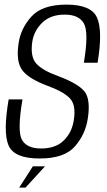

<svg xmlns="http://www.w3.org/2000/svg" viewBox="-20 -700 474 854"><path d="M65.3 134.5 126.1 39.9H180.1L93.5 134.5ZM156 5Q43.5 5 18.2 -52.8Q-7 -110.5 18.5 -258H80Q56 -117.5 77.5 -78.5Q99 -39.5 163 -39.5Q227 -39.5 263.2 -74.8Q299.5 -110 308 -164Q319.5 -233.5 290.2 -263.2Q261 -293 193.5 -317.5Q108.5 -349 79.5 -387.2Q50.5 -425.5 62.5 -505.5Q71 -571.5 119 -625.5Q167 -679.5 276 -679.5Q387 -679.5 412.2 -620.2Q437.5 -561 414 -421H353Q375.5 -556 353.2 -595.5Q331 -635 268 -635Q205 -635 168 -599.2Q131 -563.5 123.5 -513.5Q114 -447 141.8 -416.8Q169.5 -386.5 237.5 -362Q325 -329.5 354.5 -294.8Q384 -260 370.5 -173Q360.5 -103.5 313.5 -49.2Q266.5 5 156 5Z"/></svg>

Font: Anybody Light
Style: Italic
Weight: 300
Italic angle: -10°
Designer: Tyler Finck
Foundry: Etcetera Type Company
Version: Version 1.010; ttfautohint (v1.8.3) -l 8 -r 50 -G 200 -x 14 